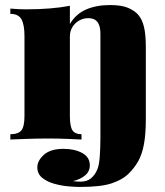

<svg xmlns="http://www.w3.org/2000/svg" viewBox="-20 -553 655 761"><path d="M416 -533Q462 -533 488.5 -521.5Q515 -510 529 -493Q544 -475 551 -445Q558 -415 558 -364V-80Q558 -21 550.5 19Q543 59 527.5 86.5Q512 114 487 138Q465 159 423 173.5Q381 188 295 188Q278 188 250 185.5Q222 183 194 175Q166 167 147 151.5Q128 136 128 110Q128 84 154 60.5Q180 37 232 37Q276 37 306 53.5Q336 70 336 102Q336 127 317 142.5Q298 158 269 165Q278 166 286 166.5Q294 167 299 167Q325 167 341 153.5Q357 140 366 118Q373 101 375.5 66.5Q378 32 378 -8Q378 -48 378 -80V-418Q378 -439 373 -453Q368 -467 357.5 -474Q347 -481 329 -481Q311 -481 294.5 -472Q278 -463 267.5 -446.5Q257 -430 257 -409V-93Q257 -51 267.5 -36Q278 -21 303 -21V0Q284 -1 247 -2.5Q210 -4 171 -4Q129 -4 86 -2.5Q43 -1 21 0V-21Q52 -21 64.5 -36Q77 -51 77 -93V-410Q77 -455 65 -476.5Q53 -498 21 -498V-519Q53 -516 83 -516Q133 -516 176.5 -519.5Q220 -523 257 -530V-458Q281 -498 321.5 -515.5Q362 -533 416 -533Z"/></svg>

Font: Playfair Display Black
Style: Regular
Weight: 900
Designer: Claus Eggers Sørensen
Foundry: Claus Eggers Sørensen
Version: Version 1.203